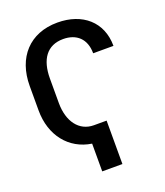

<svg xmlns="http://www.w3.org/2000/svg" viewBox="-163 -846 976 1136"><g transform="rotate(-20 325.0 -278.0)"><path d="M409.4 -92.3H329.5C236.9 -92.3 179.3 -170.5 179.3 -286.6V-440.7C179.3 -560.4 229.8 -633.9 332.4 -633.9C415.8 -633.9 470.9 -584.9 470.9 -494H598.7C598.7 -645.2 490.8 -737.2 333.5 -737.2C158 -737.2 51.8 -619 51.8 -440.3V-286.6C51.8 -128.6 142.8 -14.6 282.3 6.4V181.1H409.4Z"/></g></svg>

Font: Magic Ui Pro Semi Bold
Style: Regular
Weight: 600
Designer: Stefan Endress, Andreas Faust
Version: Version 1.000;FEAKit 1.0